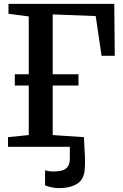

<svg xmlns="http://www.w3.org/2000/svg" viewBox="-20 -763 638 998"><path d="M285 215Q268 215 247.5 210.5Q227 206 214 200.5L214.5 122Q225 125.5 237.5 127Q250 128.5 256 128.5Q279 128.5 298.8 124.2Q318.5 120 330.8 105Q343 90 343 59.5V0H21.5V-50L129.5 -61V-318.5H57V-377H129.5V-677.5L24 -691.5V-743H574L576.5 -473H508L477.5 -679.5L254 -688V-377H388V-318.5H254V-61L416.5 -50Q416.5 -36 418.2 -9.8Q420 16.5 421.5 49.2Q423 82 420.5 116Q417 170.5 380.2 192.8Q343.5 215 285 215Z"/></svg>

Font: Merriweather 28pt SemiBold
Style: Regular
Weight: 600
Version: Version 2.100